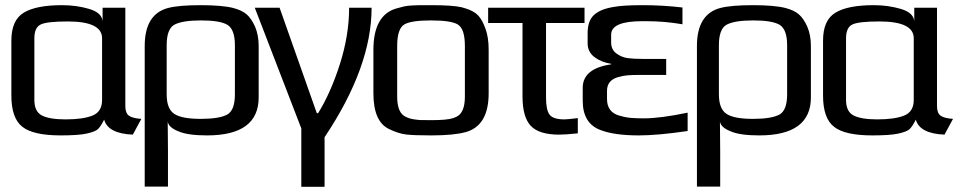

<svg xmlns="http://www.w3.org/2000/svg" viewBox="-20 -514 3708 743"><path d="M465 -103Q465 -76 479.5 -66Q494 -56 527 -54L494 7Q398 3 383 -51Q369 -23 358 -13.5Q347 -4 315 3Q283 10 215 10Q109 10 67 -23Q24 -56 24 -144V-357Q24 -436 72 -465Q120 -494 220 -494Q276 -494 325 -479.5Q374 -465 377 -432V-484H465ZM234 -52Q302 -52 338.5 -67Q375 -82 375 -127V-366Q375 -431 242 -431Q161 -431 137 -419Q113 -407 113 -366V-127Q113 -82 142.5 -67Q172 -52 234 -52Z M629 -44Q629 -34 629.5 13Q630 60 630 71V208H540V-336Q540 -459 630 -483Q672 -494 756 -494Q840 -494 883 -483Q917 -474 935 -458Q953 -442 967 -411Q981 -378 981 -336V-137Q981 10 781 10Q706 10 670 -6Q632 -21 629 -44ZM889 -149V-339Q889 -400 860 -418Q831 -435 758 -435Q685 -435 654 -418Q625 -401 625 -339V-149Q625 -92 655 -73Q684 -54 757 -54Q829 -54 860 -71Q889 -88 889 -149Z M1211 -76Q1260 -155 1295.5 -266.5Q1331 -378 1331 -484H1418Q1418 -255 1236 17V209H1146V-17L966 -484H1062L1206 -76Z M1871 -321V-153Q1871 -28 1783 -3Q1737 10 1648 10Q1582 10 1552 6.5Q1522 3 1487 -14Q1425 -42 1425 -153V-321Q1425 -455 1513 -481Q1530 -486 1543 -489Q1556 -492 1576.5 -493Q1597 -494 1605 -494Q1613 -494 1648 -494Q1731 -494 1766 -486Q1774 -484 1783 -481Q1815 -471 1831 -453.5Q1847 -436 1859 -402Q1871 -369 1871 -321ZM1779 -140V-336Q1779 -402 1752 -419Q1726 -435 1648 -435Q1570 -435 1544 -419Q1517 -402 1517 -336V-140Q1517 -77 1550 -62Q1564 -55 1580 -52.5Q1596 -50 1606 -49.5Q1616 -49 1648 -49Q1711 -49 1734 -57Q1740 -59 1746 -62Q1779 -77 1779 -140Z M2093 -136Q2093 -88 2107 -70Q2121 -52 2164 -52Q2176 -52 2216 -57V2Q2169 7 2144 7Q2066 7 2034 -27Q2002 -61 2002 -141V-425H1869V-484H2242V-425H2093Z M2329 -131Q2329 -106 2340.5 -90Q2352 -74 2375 -67Q2398 -60 2419 -58Q2440 -56 2472 -56Q2535 -56 2641 -78V-7Q2525 10 2452 10Q2359 10 2306 -10Q2235 -35 2235 -124V-174Q2235 -249 2345 -265V-267Q2307 -273 2280.5 -293Q2254 -313 2254 -346V-385Q2254 -434 2279 -456.5Q2304 -479 2354 -487Q2390 -494 2466 -494Q2546 -494 2621 -485V-420Q2552 -432 2481 -432H2465Q2345 -432 2345 -380V-350Q2345 -322 2365.5 -307Q2386 -292 2409.5 -289Q2433 -286 2470 -286H2558V-224H2453Q2426 -224 2408 -222.5Q2390 -221 2370 -215Q2350 -209 2339.5 -196Q2329 -183 2329 -162Z M2766 -44Q2766 -34 2766.5 13Q2767 60 2767 71V208H2677V-336Q2677 -459 2767 -483Q2809 -494 2893 -494Q2977 -494 3020 -483Q3054 -474 3072 -458Q3090 -442 3104 -411Q3118 -378 3118 -336V-137Q3118 10 2918 10Q2843 10 2807 -6Q2769 -21 2766 -44ZM3026 -149V-339Q3026 -400 2997 -418Q2968 -435 2895 -435Q2822 -435 2791 -418Q2762 -401 2762 -339V-149Q2762 -92 2792 -73Q2821 -54 2894 -54Q2966 -54 2997 -71Q3026 -88 3026 -149Z M3606 -103Q3606 -76 3620.5 -66Q3635 -56 3668 -54L3635 7Q3539 3 3524 -51Q3510 -23 3499 -13.5Q3488 -4 3456 3Q3424 10 3356 10Q3250 10 3208 -23Q3165 -56 3165 -144V-357Q3165 -436 3213 -465Q3261 -494 3361 -494Q3417 -494 3466 -479.5Q3515 -465 3518 -432V-484H3606ZM3375 -52Q3443 -52 3479.5 -67Q3516 -82 3516 -127V-366Q3516 -431 3383 -431Q3302 -431 3278 -419Q3254 -407 3254 -366V-127Q3254 -82 3283.5 -67Q3313 -52 3375 -52Z"/></svg>

Font: Gamestation Display
Style: Regular
Weight: 400
Designer: Jonas Hecksher
Foundry: Jonas Hecksher, Playtypeª, e-types AS
Version: Version 1.003